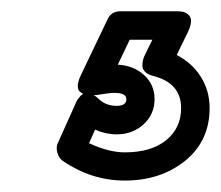

<svg xmlns="http://www.w3.org/2000/svg" viewBox="-20 -59 390 339"><path d="M82 193.8 113.8 123Q114.3 121.6 115.2 119.6Q116.2 117.7 119.9 113Q123.5 108.4 127.7 106.4Q131.8 104.5 138.9 106.2Q146 107.9 153.8 115.2Q166.5 127.9 186 127.9Q203.1 127.9 203.1 116.2Q203.1 105 182.1 105Q172.4 105 149.9 108.9H139.2Q139.2 108.4 135.7 108.9Q132.3 109.4 128.2 107.4Q124 105.5 120.6 102.5Q117.2 99.6 117.4 91.8Q117.7 84 123 73.2L169.9 -24.9Q176.3 -39.1 192.9 -39.1H290Q291 -39.1 292.5 -39.1Q293.9 -39.1 297.9 -38.8Q301.8 -38.6 305.2 -37.6Q308.6 -36.6 311.8 -33.9Q314.9 -31.2 316.4 -27.6Q317.9 -23.9 316.9 -17.6Q315.9 -11.2 312 -2.9L292 38.1Q318.8 51.8 334.5 76.4Q350.1 101.1 350.1 131.8Q350.1 189.9 306.9 224.9Q263.7 259.8 200.2 259.8Q141.6 259.8 90.8 225.1Q84 220.2 81.3 210.7Q78.6 201.2 82 193.8ZM137.2 193.8Q171.9 210 200.2 210Q247.1 210 273.4 188.5Q299.8 167 299.8 131.8Q299.8 87.9 251 75.2Q241.2 72.8 236.3 67.9Q231.4 63 231.4 57.1Q231.4 51.3 232.4 47.4Q233.4 43.5 234.9 40L249 11.2H209L188 55.2Q215.8 56.6 234.4 73.5Q252.9 90.3 252.9 116.2Q252.9 142.6 233.6 160.4Q214.4 178.2 186 178.2Q166.5 178.2 147.9 169.9Z"/></svg>

Font: Trueno Bold Outline
Style: Regular
Weight: 700
Width: 6
Designer: Julieta Ulanovsky
Foundry: Julieta Ulanovsky
Version: Version 3.001b | FøM Fix